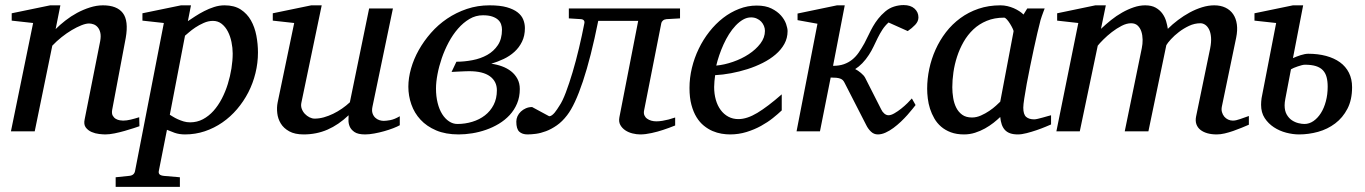

<svg xmlns="http://www.w3.org/2000/svg" viewBox="-20 -515 5355 753"><path d="M526.9 -20Q520.5 -17.6 504.6 -12.5Q488.8 -7.3 469.2 -1.7Q449.7 3.9 429.2 8.1Q408.7 12.2 393.1 12.2Q384.3 12.2 368.9 10.5Q353.5 8.8 339.4 2.7Q325.2 -3.4 316.4 -15.1Q307.6 -26.9 312 -46.9L373 -354Q376.5 -374 373.3 -387.2Q370.1 -400.4 363 -408.4Q356 -416.5 346.7 -419.7Q337.4 -422.9 329.1 -422.9Q316.9 -422.9 299.1 -415.8Q281.2 -408.7 261.5 -397Q241.7 -385.3 221.7 -369.4Q201.7 -353.5 185.1 -335.9L116.2 0H22.9L109.9 -424.8L25.9 -434.1V-462.9L176.8 -494.1H216.8L198.2 -400.9Q214.8 -417.5 236.3 -434.3Q257.8 -451.2 282.2 -464.4Q306.6 -477.5 332.8 -485.8Q358.9 -494.1 383.8 -494.1Q438.5 -494.1 461.7 -463.9Q484.9 -433.6 473.1 -366.2L419.9 -84Q417.5 -69.8 422.1 -61.5Q426.8 -53.2 434.3 -48.8Q441.9 -44.4 450.2 -43.2Q458.5 -42 462.9 -42Q476.6 -42 492.7 -45.9Q508.8 -49.8 525.9 -55.2Z M892.6 -305.2Q892.6 -327.1 887.9 -349.9Q883.3 -372.6 873.8 -391.1Q864.3 -409.7 849.6 -421.4Q835 -433.1 814.9 -433.1Q796.9 -433.1 778.8 -425Q760.7 -417 745.8 -407Q731 -397 720.2 -387.5Q709.5 -377.9 705.6 -375L646 -64.9Q650.4 -62.5 658.4 -57.4Q666.5 -52.2 677.2 -47.4Q688 -42.5 700.2 -38.8Q712.4 -35.2 725.6 -35.2Q752.9 -35.2 775.9 -47.4Q798.8 -59.6 817.4 -80.3Q835.9 -101.1 850.1 -128.4Q864.3 -155.8 873.5 -185.8Q882.8 -215.8 887.7 -246.6Q892.6 -277.3 892.6 -305.2ZM991.7 -309.1Q991.7 -268.1 981.9 -228.3Q972.2 -188.5 953.9 -152.8Q935.5 -117.2 909.7 -86.9Q883.8 -56.6 852.1 -34.7Q820.3 -12.7 783.2 -0.2Q746.1 12.2 705.6 12.2Q683.1 12.2 665 5.9Q647 -0.5 634.8 -5.9L603 154.8Q601.1 163.1 605.2 168.2Q609.4 173.3 622.6 174.8L685.5 180.2V217.8H433.6V180.2L485.8 174.8Q506.8 173.3 509.8 154.8L622.6 -424.8L538.6 -434.1V-462.9L689.9 -494.1H729L716.8 -432.1Q729.5 -440.4 745.8 -451.2Q762.2 -461.9 780.8 -471.4Q799.3 -481 819.6 -487.5Q839.8 -494.1 860.8 -494.1Q898.9 -494.1 924.1 -477.8Q949.2 -461.4 964.1 -435.1Q979 -408.7 985.4 -375.5Q991.7 -342.3 991.7 -309.1Z M1547.9 -23.9Q1538.6 -18.6 1522.2 -12.2Q1505.9 -5.9 1486.8 -0.5Q1467.8 4.9 1448 8.5Q1428.2 12.2 1412.1 12.2Q1383.8 12.2 1370.1 2.7Q1356.4 -6.8 1351.3 -19.3Q1346.2 -31.7 1346.7 -44.4Q1347.2 -57.1 1347.2 -63Q1307.6 -25.4 1264.4 -6.6Q1221.2 12.2 1170.9 12.2Q1136.2 12.2 1114.3 0Q1092.3 -12.2 1081.1 -30.8Q1069.8 -49.3 1067.4 -71.3Q1064.9 -93.3 1068.8 -112.8L1133.8 -424.8L1049.8 -434.1V-462.9L1200.7 -494.1H1241.7L1162.1 -112.8Q1159.2 -100.1 1163.3 -88.6Q1167.5 -77.1 1175.5 -68.6Q1183.6 -60.1 1193.8 -54.9Q1204.1 -49.8 1213.9 -49.8Q1231.9 -49.8 1250.2 -54.9Q1268.6 -60.1 1286.6 -68.8Q1304.7 -77.6 1321.3 -89.1Q1337.9 -100.6 1352.1 -113.8L1427.7 -481.9H1521L1440.9 -97.2Q1437.5 -81.5 1440.9 -71Q1444.3 -60.5 1451.4 -53.7Q1458.5 -46.9 1467.5 -43.9Q1476.6 -41 1484.9 -41Q1494.6 -41 1510.7 -43.9Q1526.9 -46.9 1547.9 -59.1Z M1948.7 -398.9Q1948.7 -409.2 1945.3 -419.4Q1941.9 -429.7 1933.3 -437.5Q1924.8 -445.3 1910.4 -450.2Q1896 -455.1 1874 -455.1Q1845.7 -455.1 1821.3 -440.7Q1796.9 -426.3 1776.4 -402.8Q1755.9 -379.4 1739.7 -349.1Q1723.6 -318.8 1712.6 -286.9Q1701.7 -254.9 1695.8 -223.9Q1689.9 -192.9 1689.9 -168Q1689.9 -137.2 1696.3 -111.6Q1702.6 -85.9 1714.1 -67.6Q1725.6 -49.3 1741 -39.1Q1756.3 -28.8 1773.9 -28.8Q1804.2 -28.8 1832.3 -37.4Q1860.4 -45.9 1881.8 -62.5Q1903.3 -79.1 1916 -103.8Q1928.7 -128.4 1928.7 -161.1Q1928.7 -195.8 1901.4 -215.8Q1874 -235.8 1819.8 -235.8Q1814.5 -235.8 1803.2 -235.4Q1792 -234.9 1780.3 -234.4Q1766.6 -233.4 1751 -232.9L1770 -272.9Q1801.3 -272.9 1833.3 -279.1Q1865.2 -285.2 1890.9 -299.6Q1916.5 -314 1932.6 -338.1Q1948.7 -362.3 1948.7 -398.9ZM2038.6 -404.8Q2038.6 -374.5 2027.3 -351.6Q2016.1 -328.6 1997.6 -311.8Q1979 -294.9 1955.3 -283.7Q1931.6 -272.5 1906.7 -265.1Q1928.7 -262.2 1948.7 -254.9Q1968.8 -247.6 1984.4 -235.4Q2000 -223.1 2009.3 -205.8Q2018.6 -188.5 2018.6 -166Q2018.6 -134.3 2007.8 -108.9Q1997.1 -83.5 1978.8 -63.7Q1960.4 -43.9 1936.5 -29.5Q1912.6 -15.1 1886 -5.9Q1859.4 3.4 1831.8 7.8Q1804.2 12.2 1778.8 12.2Q1727.5 12.2 1690.4 -3.7Q1653.3 -19.5 1629.2 -45.7Q1605 -71.8 1593.3 -105.5Q1581.5 -139.2 1581.5 -174.8Q1581.5 -209 1592 -246.1Q1602.5 -283.2 1622.3 -318.6Q1642.1 -354 1670.2 -386Q1698.2 -418 1733.6 -441.9Q1769 -465.8 1811 -480Q1853 -494.1 1899.9 -494.1Q1940.9 -494.1 1967.5 -486.6Q1994.1 -479 2010 -466.6Q2025.9 -454.1 2032.2 -438Q2038.6 -421.9 2038.6 -404.8Z M2593.8 -439.9Q2585 -439 2579.8 -434.3Q2574.7 -429.7 2573.7 -424.8L2505.9 -81.1Q2503.9 -70.8 2507.3 -62.7Q2510.7 -54.7 2517.8 -49.6Q2524.9 -44.4 2534.4 -41.7Q2543.9 -39.1 2554.2 -39.1Q2565.4 -39.1 2578.4 -41.3Q2591.3 -43.5 2602.5 -46.4Q2615.2 -49.8 2627.9 -54.2V-22.9Q2604 -13.2 2580.1 -5.4Q2559.6 1.5 2535.4 6.8Q2511.2 12.2 2490.7 12.2Q2476.6 12.2 2460.7 8.3Q2444.8 4.4 2432.4 -3.9Q2419.9 -12.2 2412.8 -24.9Q2405.8 -37.6 2409.2 -55.2L2482.9 -433.1H2326.2Q2297.4 -289.6 2266.1 -196Q2234.9 -102.5 2204.1 -63Q2185.1 -38.1 2163.6 -23.2Q2142.1 -8.3 2121.3 -0.5Q2100.6 7.3 2081.8 9.8Q2063 12.2 2048.8 12.2Q2028.3 12.2 2016.6 1.5Q2004.9 -9.3 2004.9 -38.1Q2004.9 -48.8 2009.5 -59.1Q2014.2 -69.3 2022.7 -77.4Q2031.2 -85.4 2042.5 -90.3Q2053.7 -95.2 2066.9 -95.2L2133.8 -59.1Q2139.2 -59.1 2144.8 -63.2Q2150.4 -67.4 2155.5 -73.5Q2160.6 -79.6 2165.3 -86.9Q2169.9 -94.2 2173.8 -100.1Q2186 -117.7 2199.2 -152.6Q2212.4 -187.5 2225.6 -231.7Q2238.8 -275.9 2250.7 -326.2Q2262.7 -376.5 2272 -424.8Q2273.4 -429.7 2270.3 -434.3Q2267.1 -439 2258.8 -439.9L2210.9 -442.9V-481.9H2647V-442.9Z M2980 -394Q2980 -403.8 2976.1 -413.3Q2972.2 -422.9 2965.3 -430.2Q2958.5 -437.5 2948.2 -442.1Q2938 -446.8 2925.8 -446.8Q2909.2 -446.8 2894 -438Q2878.9 -429.2 2865 -414.6Q2851.1 -399.9 2839.1 -380.9Q2827.1 -361.8 2817.6 -340.8Q2808.1 -319.8 2800.8 -298.3Q2793.5 -276.9 2789.1 -257.8Q2820.8 -260.7 2854.7 -272.5Q2888.7 -284.2 2916.5 -302.5Q2944.3 -320.8 2962.2 -344.2Q2980 -367.7 2980 -394ZM3068.8 -393.1Q3068.8 -365.7 3056.2 -342.8Q3043.5 -319.8 3021.7 -301.3Q3000 -282.7 2971.4 -268.3Q2942.9 -253.9 2911.4 -243.9Q2879.9 -233.9 2847.2 -227.8Q2814.5 -221.7 2784.7 -220.2Q2783.2 -210.4 2782 -196.8Q2780.8 -183.1 2780.8 -173.8Q2780.8 -146.5 2787.4 -123.5Q2793.9 -100.6 2806.4 -83.7Q2818.8 -66.9 2836.4 -57.4Q2854 -47.9 2876 -47.9Q2909.7 -47.9 2950.2 -72.3Q2990.7 -96.7 3045.9 -145V-82Q3031.7 -68.4 3011.2 -52Q2990.7 -35.6 2964.6 -21.2Q2938.5 -6.8 2907.7 2.7Q2877 12.2 2842.8 12.2Q2827.6 12.2 2809.8 9.3Q2792 6.3 2774.4 -1.2Q2756.8 -8.8 2740.5 -22Q2724.1 -35.2 2711.7 -55.4Q2699.2 -75.7 2691.7 -103.8Q2684.1 -131.8 2684.1 -169.9Q2684.1 -209.5 2693.6 -248.8Q2703.1 -288.1 2720.5 -324Q2737.8 -359.9 2762.2 -390.9Q2786.6 -421.9 2815.9 -444.6Q2845.2 -467.3 2878.7 -480.2Q2912.1 -493.2 2947.8 -493.2Q2982.4 -493.2 3005.6 -481.7Q3028.8 -470.2 3043 -454.1Q3057.1 -438 3063 -420.9Q3068.8 -403.8 3068.8 -393.1Z M3582 -446.8Q3582 -431.2 3569.3 -417.7Q3556.6 -404.3 3540 -393.1L3464.8 -426.8Q3450.7 -414.1 3440.7 -398.7Q3430.7 -383.3 3422.4 -366.5Q3414.1 -349.6 3406 -332.5Q3397.9 -315.4 3387.7 -299.8Q3376 -281.7 3362.1 -267.3Q3348.1 -252.9 3334 -244.1Q3344.7 -238.8 3356.4 -229Q3368.2 -219.2 3373 -210L3436 -85.9Q3440.4 -76.2 3448.2 -69.6Q3456.1 -63 3464.8 -63Q3474.6 -63 3488 -70.8Q3501.5 -78.6 3514.6 -89.1Q3527.8 -99.6 3539.1 -110.8Q3550.3 -122.1 3556.2 -128.9L3570.8 -103Q3566.9 -98.1 3558.6 -87.6Q3550.3 -77.1 3538.8 -64.2Q3527.3 -51.3 3513.2 -37.8Q3499 -24.4 3483.9 -13.2Q3468.8 -2 3453.1 5.1Q3437.5 12.2 3422.9 12.2Q3407.2 12.2 3395.8 1.2Q3384.3 -9.8 3377 -24.9L3292 -190.9Q3289.1 -196.8 3285.2 -200.7Q3281.2 -204.6 3275.1 -206.8Q3269 -209 3260 -210Q3251 -210.9 3237.8 -210.9L3195.8 0H3104L3186 -421.9L3107.9 -436V-461.9L3262.7 -494.1H3293L3247.1 -256.8Q3271.5 -256.8 3289.6 -263.2Q3307.6 -269.5 3322 -281Q3336.4 -292.5 3347.7 -308.8Q3358.9 -325.2 3370.1 -345.2Q3379.4 -362.8 3387.2 -379.4Q3395 -396 3403.8 -411.4Q3412.6 -426.8 3424.1 -441.4Q3435.5 -456.1 3452.1 -470.2Q3467.8 -483.4 3486.6 -489.3Q3505.4 -495.1 3523.9 -495.1Q3551.3 -495.1 3566.7 -481.2Q3582 -467.3 3582 -446.8Z M3955.1 -392.1Q3955.6 -394.5 3951.4 -403.3Q3947.3 -412.1 3941.4 -421.6Q3935.5 -431.2 3929 -438.5Q3922.4 -445.8 3918 -445.8Q3879.9 -445.8 3849.9 -433.3Q3819.8 -420.9 3797.4 -399.7Q3774.9 -378.4 3759 -350.6Q3743.2 -322.8 3733.4 -292.5Q3723.6 -262.2 3719.2 -231.4Q3714.8 -200.7 3714.8 -172.9Q3714.8 -151.9 3718.3 -130.9Q3721.7 -109.9 3730.2 -92.8Q3738.8 -75.7 3753.7 -64.9Q3768.6 -54.2 3792 -54.2Q3809.6 -54.2 3827.1 -62Q3844.7 -69.8 3859.9 -80.1Q3875 -90.3 3886.2 -100.6Q3897.5 -110.8 3902.8 -116.2ZM4102.1 -26.9Q4096.2 -24.4 4080.6 -17.8Q4064.9 -11.2 4045.7 -4.6Q4026.4 2 4006.6 7.1Q3986.8 12.2 3972.2 12.2Q3954.1 12.2 3941.7 7.8Q3929.2 3.4 3921.1 -5.4Q3913.1 -14.2 3908.7 -26.9Q3904.3 -39.6 3902.8 -56.2Q3891.6 -45.4 3876.5 -33.4Q3861.3 -21.5 3843 -11.2Q3824.7 -1 3804 5.6Q3783.2 12.2 3760.7 12.2Q3731.4 12.2 3709.2 3.9Q3687 -4.4 3670.9 -18.3Q3654.8 -32.2 3644.3 -50.5Q3633.8 -68.8 3627.4 -88.6Q3621.1 -108.4 3618.7 -128.7Q3616.2 -148.9 3616.2 -167Q3616.2 -205.6 3624.5 -244.9Q3632.8 -284.2 3649.2 -320.6Q3665.5 -356.9 3689.9 -388.7Q3714.4 -420.4 3746.3 -443.8Q3778.3 -467.3 3817.6 -480.7Q3856.9 -494.1 3903.8 -494.1Q3917.5 -494.1 3930.9 -491Q3944.3 -487.8 3956.1 -482.7Q3967.8 -477.5 3977.5 -471.2Q3987.3 -464.8 3994.1 -458L4008.8 -481.9H4077.1Q4074.7 -476.1 4071.8 -468Q4068.8 -460 4065.9 -451.7Q4063 -443.4 4060.8 -436Q4058.6 -428.7 4058.1 -424.8Q4054.7 -411.6 4048.3 -385Q4042 -358.4 4034.9 -325.2Q4027.8 -292 4020.3 -255.6Q4012.7 -219.2 4006.8 -186.8Q4001 -154.3 3997.1 -129.2Q3993.2 -104 3993.2 -92.8Q3993.2 -66.4 4004.4 -56.6Q4015.6 -46.9 4036.1 -46.9Q4041 -46.9 4050.5 -49.1Q4060.1 -51.3 4070.3 -54.2Q4080.6 -57.1 4089.4 -59.6Q4098.1 -62 4102.1 -63Z M4877.9 -25.9Q4865.2 -20.5 4849.4 -13.9Q4833.5 -7.3 4816.7 -1.5Q4799.8 4.4 4783.2 8.3Q4766.6 12.2 4752 12.2Q4731.4 12.2 4715.1 7.6Q4698.7 2.9 4687.7 -5.9Q4676.8 -14.6 4672.1 -27.8Q4667.5 -41 4670.9 -58.1L4726.1 -325.2Q4731 -350.1 4729.5 -368.7Q4728 -387.2 4721.9 -399.4Q4715.8 -411.6 4706.8 -417.7Q4697.8 -423.8 4688 -423.8Q4665 -423.8 4643.3 -413.6Q4621.6 -403.3 4603.5 -389.4Q4585.4 -375.5 4572.3 -361.1Q4559.1 -346.7 4554.2 -337.9L4483.9 0H4391.1L4458 -326.2Q4461.4 -342.3 4461.2 -359.6Q4460.9 -377 4456.3 -391.1Q4451.7 -405.3 4441.9 -414.6Q4432.1 -423.8 4416 -423.8Q4398.4 -423.8 4378.7 -413.6Q4358.9 -403.3 4340.6 -389.2Q4322.3 -375 4307.4 -360.1Q4292.5 -345.2 4285.2 -335.9L4214.8 0H4123L4209 -424.8L4126 -434.1V-462.9L4275.9 -494.1H4316.9L4297.9 -401.9Q4316.4 -419.4 4337.4 -436.3Q4358.4 -453.1 4380.9 -465.8Q4403.3 -478.5 4426.3 -486.3Q4449.2 -494.1 4471.2 -494.1Q4496.1 -494.1 4512.5 -484.9Q4528.8 -475.6 4538.8 -461.7Q4548.8 -447.8 4553.5 -431.6Q4558.1 -415.5 4560.1 -401.9Q4578.1 -419.9 4600.1 -436.5Q4622.1 -453.1 4646 -466.1Q4669.9 -479 4694.6 -486.6Q4719.2 -494.1 4742.2 -494.1Q4767.1 -494.1 4785.9 -485.1Q4804.7 -476.1 4816.2 -459.5Q4827.6 -442.9 4830.8 -419.4Q4834 -396 4828.1 -367.2L4772 -97.2Q4769.5 -85 4772.5 -75Q4775.4 -64.9 4781.5 -57.6Q4787.6 -50.3 4796.4 -46.1Q4805.2 -42 4814.9 -42Q4827.1 -42 4843.3 -47.9Q4859.4 -53.7 4877.9 -60.1Z M5187 -174.8Q5187 -196.8 5182.6 -212.9Q5178.2 -229 5168 -239.7Q5157.7 -250.5 5140.4 -255.9Q5123 -261.2 5097.7 -261.2Q5092.8 -261.2 5085.2 -259.3Q5077.6 -257.3 5069.6 -254.6Q5061.5 -252 5054.2 -248.8Q5046.9 -245.6 5043 -243.2L5021 -127.9Q5018.1 -113.3 5018.1 -102.1Q5018.1 -80.1 5026.4 -65.7Q5034.7 -51.3 5046.9 -43.2Q5059.1 -35.2 5072.3 -32Q5085.4 -28.8 5095.7 -28.8Q5114.7 -28.8 5131.3 -40.3Q5147.9 -51.8 5160.4 -71.5Q5172.9 -91.3 5179.9 -117.9Q5187 -144.5 5187 -174.8ZM5282.7 -172.9Q5282.7 -123.5 5264.4 -88.4Q5246.1 -53.2 5216.3 -30.8Q5186.5 -8.3 5149.4 2Q5112.3 12.2 5074.7 12.2Q5050.8 12.2 5024.4 5.4Q4998 -1.5 4976.1 -15.9Q4954.1 -30.3 4939.9 -52Q4925.8 -73.7 4925.8 -104Q4925.8 -109.9 4926.3 -116.5Q4926.8 -123 4927.7 -129.9L4984.9 -424.8L4899.9 -434.1V-462.9L5050.8 -494.1H5090.8L5050.8 -287.1Q5057.1 -290 5064.9 -293Q5072.8 -295.9 5080.8 -298.6Q5088.9 -301.3 5096.7 -302.7Q5104.5 -304.2 5110.8 -304.2Q5148.9 -304.2 5180.7 -295.7Q5212.4 -287.1 5235.1 -270.8Q5257.8 -254.4 5270.3 -229.7Q5282.7 -205.1 5282.7 -172.9Z"/></svg>

Font: Charis SIL
Style: Italic
Weight: 400
Italic angle: -11°
Foundry: SIL International
Version: Version 4.112